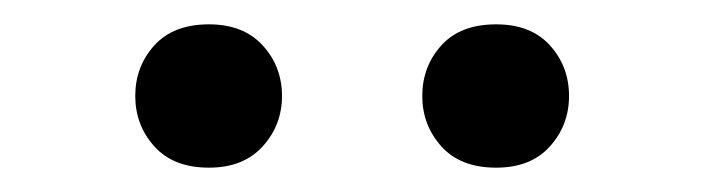

<svg xmlns="http://www.w3.org/2000/svg" viewBox="-20 -755 576 157"><path d="M90.6 -676.5Q90.6 -700.6 106.2 -717.9Q121.8 -735.1 150.9 -735.1Q179 -735.1 194.8 -717.9Q210.6 -700.6 210.6 -676.5Q210.6 -652.7 194.8 -635.3Q179 -617.9 150.9 -617.9Q121.8 -617.9 106.2 -635.3Q90.6 -652.7 90.6 -676.5ZM325.3 -676.5Q325.3 -700.6 340.9 -717.9Q356.5 -735.1 385.7 -735.1Q414.1 -735.1 429.7 -717.9Q445.3 -700.6 445.3 -676.5Q445.3 -652.7 429.7 -635.3Q414.1 -617.9 385.7 -617.9Q356.5 -617.9 340.9 -635.3Q325.3 -652.7 325.3 -676.5Z"/></svg>

Font: Interface Medium
Style: Regular
Weight: 500
Designer: Rasmus Andersson
Foundry: rsms
Version: Version 1.8